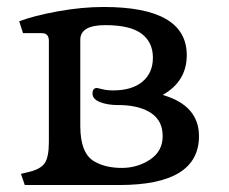

<svg xmlns="http://www.w3.org/2000/svg" viewBox="-20 -530 655 550"><path d="M322 0H51L40 -32L61 -37Q96 -45 108 -62.5Q120 -80 120 -123V-413Q120 -435 100 -435H46L35 -469Q77 -485 145.5 -497.5Q214 -510 277 -510Q515 -510 515 -372Q515 -297 446 -258Q550 -228 550 -140Q550 0 322 0ZM319 -229Q288 -229 266.5 -237.5Q245 -246 245 -262Q245 -278 258 -278Q259 -278 273 -274.5Q287 -271 304 -271Q358 -271 388 -296Q418 -321 418 -365Q418 -409 385.5 -433.5Q353 -458 281.5 -458Q210 -458 210 -416V-169Q210 -88 253 -66Q284 -49 329 -49Q374 -49 410 -73Q446 -97 446 -140Q446 -183 414.5 -205Q383 -227 328 -229Z"/></svg>

Font: Gabriela
Style: Regular
Weight: 400
Designer: Eduardo Rodriguez Tunni
Foundry: Eduardo Rodriguez Tunni
Version: Version 1.003